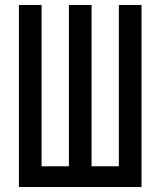

<svg xmlns="http://www.w3.org/2000/svg" viewBox="-20 -749 642 769"><path d="M55.7 0H546.9V-729H456.1V-83H346.7V-729H255.9V-83H146.5V-729H55.7Z"/></svg>

Font: Hack
Style: Regular
Weight: 400
Monospace: yes
Designer: Christopher Simpkins
Foundry: Christopher Simpkins
Version: Version 2.010